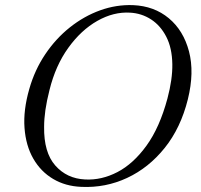

<svg xmlns="http://www.w3.org/2000/svg" viewBox="-20 -733 802 766"><path d="M511 -712.5Q595 -709 653.5 -660.2Q712 -611.5 734 -528Q756 -444.5 729.5 -337Q701 -222.5 637.2 -143Q573.5 -63.5 487.2 -23.2Q401 17 304.5 12.5Q241 10 191.8 -19.2Q142.5 -48.5 112.8 -100.2Q83 -152 77.8 -222.8Q72.5 -293.5 97 -378.5Q118.5 -454 160.5 -516.5Q202.5 -579 258.8 -623.8Q315 -668.5 379.5 -691.8Q444 -715 511 -712.5ZM319.5 -17Q385 -13.5 448.5 -46.5Q512 -79.5 564.5 -152Q617 -224.5 648 -340Q668.5 -417 667.5 -477Q666.5 -541.5 643.5 -586.2Q620.5 -631 582.8 -655.5Q545 -680 499 -682.5Q433.5 -686.5 368.5 -649.8Q303.5 -613 252.5 -542.2Q201.5 -471.5 177.5 -374Q166.5 -331 161.2 -294.5Q156 -258 156 -227Q154.5 -125 200.5 -72.8Q246.5 -20.5 319.5 -17Z"/></svg>

Font: Fraunces 9pt S000 Light
Style: Italic
Weight: 300
Italic angle: -16°
Version: Version 1.000; ttfautohint (v1.8.3)